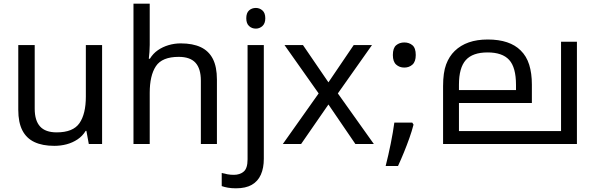

<svg xmlns="http://www.w3.org/2000/svg" viewBox="-20 -780 3216 1040"><path d="M533 -536V0H461L448 -71H444Q427 -43 400 -25Q373 -7 341 1.5Q309 10 274 10Q210 10 166.5 -10.5Q123 -31 101 -74Q79 -117 79 -185V-536H168V-191Q168 -127 197 -95Q226 -63 287 -63Q376 -63 410.5 -113Q445 -163 445 -257V-536Z M791 -537Q791 -518 789.5 -498Q788 -478 786 -462H792Q809 -490 835 -508Q861 -526 893 -535.5Q925 -545 959 -545Q1024 -545 1067.5 -524.5Q1111 -504 1133 -461Q1155 -418 1155 -349V0H1068V-343Q1068 -408 1039 -440Q1010 -472 948 -472Q858 -472 824.5 -421.5Q791 -371 791 -277V0H703V-760H791Z M1258 240Q1233 240 1214 236.5Q1195 233 1181 228V157Q1196 161 1212 164Q1228 167 1247 167Q1279 167 1300 149.5Q1321 132 1321 83V-536H1409V80Q1409 130 1393 166Q1377 202 1344 221Q1311 240 1258 240ZM1314 -681Q1314 -710 1329 -723.5Q1344 -737 1366 -737Q1386 -737 1401.5 -723.5Q1417 -710 1417 -681Q1417 -653 1401.5 -639Q1386 -625 1366 -625Q1344 -625 1329 -639Q1314 -653 1314 -681Z M1706 -274 1521 -536H1621L1759 -334L1896 -536H1995L1810 -274L2005 0H1905L1759 -214L1611 0H1512Z M2213 -116 2220 -105Q2211 -70 2197.5 -32Q2184 6 2168.5 44Q2153 82 2136 119H2069Q2084 60 2096.5 -2Q2109 -64 2116 -116ZM2170 -414Q2144 -414 2126 -430Q2108 -446 2108 -482Q2108 -520 2126 -535Q2144 -550 2170 -550Q2196 -550 2214 -535Q2232 -520 2232 -482Q2232 -446 2214 -430Q2196 -414 2170 -414Z M3105 -554V0H2380V-313Q2380 -387 2396.5 -431Q2413 -475 2443 -504Q2475 -535 2519.5 -550.5Q2564 -566 2622 -566Q2682 -566 2726.5 -551Q2771 -536 2800 -507Q2832 -476 2846.5 -429.5Q2861 -383 2861 -322V-222H2466V-70H3019V-554ZM2621 -496Q2540 -496 2503 -454.5Q2466 -413 2466 -321V-292H2775V-320Q2775 -415 2738 -455.5Q2701 -496 2621 -496Z"/></svg>

Font: hexmalayalam15
Style: Book
Weight: 400
Designer: Jelle Bosma - Monotype Design Team
Foundry: Monotype Imaging Inc.
Version: Version 2.003